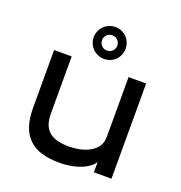

<svg xmlns="http://www.w3.org/2000/svg" viewBox="-131 -828 899 955"><g transform="rotate(20 318.0 -351.0)"><path d="M285 14C390 14 450 -26 465 -55V0H558V-504H465V-202C465 -191 465 -178 463 -167C452 -107 378 -78 304 -78C210 -78 164 -113 164 -201V-504H71V-197C71 -52 141 14 285 14ZM234 -631C234 -584 273 -547 319 -547C366 -547 403 -584 403 -631C403 -679 366 -716 319 -716C273 -716 234 -679 234 -631ZM278 -632C278 -654 296 -672 319 -672C341 -672 359 -654 359 -632C359 -609 341 -591 319 -591C296 -591 278 -609 278 -632Z"/></g></svg>

Font: Hibana 45 SubMedium
Style: Regular
Weight: 500
Width: 6
Designer: pygmalion
Foundry: ybstudio
Version: Version 2021.007;FEAKit 1.0